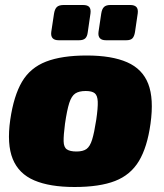

<svg xmlns="http://www.w3.org/2000/svg" viewBox="-20 -736 655 768"><path d="M327 -514Q427 -514 488.5 -487Q550 -460 573 -400.5Q596 -341 582 -241Q569 -147 535.5 -91.5Q502 -36 440 -12Q378 12 278 12Q179 12 117 -14.5Q55 -41 31 -100Q7 -159 21 -257Q35 -353 68 -409Q101 -465 164 -489.5Q227 -514 327 -514ZM323 -372Q296 -372 281 -362Q266 -352 257 -324Q248 -296 240 -241Q234 -195 234.5 -171Q235 -147 247.5 -138.5Q260 -130 286 -130Q312 -130 326 -140Q340 -150 348.5 -177.5Q357 -205 365 -257Q372 -305 371 -329.5Q370 -354 359 -363Q348 -372 323 -372ZM312 -716Q330 -716 337 -708Q344 -700 342 -683L331 -607Q329 -590 321 -582.5Q313 -575 296 -575H215Q181 -575 185 -608L196 -681Q199 -700 207.5 -708Q216 -716 235 -716ZM501 -716Q518 -716 525.5 -708Q533 -700 531 -683L520 -608Q517 -590 509.5 -582.5Q502 -575 485 -575H404Q370 -575 374 -608L385 -682Q388 -701 396.5 -708.5Q405 -716 421 -716Z"/></svg>

Font: Exo 2 Black
Style: Italic
Weight: 900
Italic angle: -8°
Designer: Natanael Gama
Foundry: Natanael Gama
Version: Version 2.010